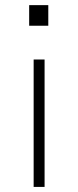

<svg xmlns="http://www.w3.org/2000/svg" viewBox="-20 -735 306 755"><path d="M94.7 -633.8V-714.8H169.9V-633.8ZM112.3 0V-501H155.3V0Z"/></svg>

Font: Gothic A1 ExtraLight
Style: Regular
Weight: 275
Designer: HanYang I&C Co.,Ltd.
Foundry: HanYang I&C Co.,Ltd.
Version: Version 2.50